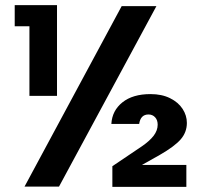

<svg xmlns="http://www.w3.org/2000/svg" viewBox="-20 -724 797 745"><path d="M37.1 -622.1V-704.1H201.2V-352.1H94.2V-622.1ZM75.2 0 452.1 -700.2H586.9L209 0ZM412.1 -243.2Q415 -294.9 455.1 -326.9Q495.1 -358.9 564 -358.9Q607.9 -358.9 639.9 -343Q671.9 -327.1 688.5 -301.5Q705.1 -275.9 705.1 -247.1Q705.1 -210.9 681.2 -183.3Q657.2 -155.8 600.1 -123L530.8 -84H703.1V1H416V-79.1L529.8 -155.8Q560.5 -176.8 576.2 -197.3Q591.8 -217.8 591.8 -240.2Q591.8 -258.3 581.8 -269Q571.8 -279.8 556.2 -279.8Q525.4 -279.8 520 -243.2Z"/></svg>

Font: Poppins SemiBold
Style: Regular
Weight: 600
Designer: Ninad Kale (Devanagari), Jonny Pinhorn (Latin)
Foundry: Indian Type Foundry
Version: 4.004